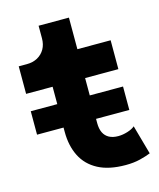

<svg xmlns="http://www.w3.org/2000/svg" viewBox="-102 -718 663 803"><g transform="rotate(-15 230.0 -316.5)"><path d="M17.1 -206.1H416.6V-307.6H17.1Q17.1 -296.4 17.1 -276.6Q17.1 -256.8 17.1 -237.1Q17.1 -217.3 17.1 -206.1ZM52.2 -502H17.1Q17.1 -495.4 17.1 -478.7Q17.1 -461.9 17.1 -442.4Q17.1 -422.9 17.1 -406.1Q17.1 -389.4 17.1 -382.8H131.9V-187.5Q131.9 -127.1 154.6 -82Q177.3 -36.9 224.1 -12.1Q270.8 12.7 343.1 12.7Q377.9 12.7 405.5 5.9Q433.1 -1 452.1 -8.8L416.6 -135.3Q405.9 -125.5 384.8 -118.9Q363.7 -112.3 344.2 -112.3Q321.1 -112.3 305 -120.8Q288.9 -129.4 280.7 -146.1Q272.6 -162.9 272.6 -187.5V-382.8H416.6V-507.8H272.6V-644.5H141.3V-590Q141.3 -563.7 130.1 -543.9Q118.8 -524.1 98.7 -513Q78.6 -502 52.2 -502Z"/></g></svg>

Font: Giphurs SC
Style: Regular
Weight: 400
Version: Version 0.920